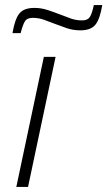

<svg xmlns="http://www.w3.org/2000/svg" viewBox="-20 -733 421 753"><path d="M44 0 152 -510H198L90 0ZM29 -603Q38 -657 55.5 -679.5Q73 -702 115 -702Q142 -702 167.5 -693.5Q193 -685 219 -675Q239 -667 259 -660Q279 -653 302 -653Q324 -653 332.5 -666.5Q341 -680 348 -713H381Q372 -658 354 -636Q336 -614 295 -614Q267 -614 242 -622.5Q217 -631 191 -641Q171 -649 151 -656Q131 -663 108 -663Q86 -663 77.5 -649Q69 -635 61 -603Z"/></svg>

Font: Saira ExtraLight
Style: Italic
Weight: 200
Italic angle: -12°
Designer: Hector Gatti with collaboration of the Omnibus-Type team
Foundry: Omnibus-Type
Version: Version 1.100; ttfautohint (v1.8.3)